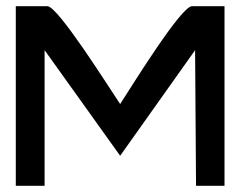

<svg xmlns="http://www.w3.org/2000/svg" viewBox="-20 -600 776 620"><path d="M31 0H124V-438L368 -97L610 -438L613 0H705V-580H600C565 -580 410 -329 368 -264C327 -325 167 -580 133 -580H31Z"/></svg>

Font: Charger Pro
Style: ExBdSuExt
Weight: 400
Designer: Jasper
Foundry: Cannot Into Space Fonts
Version: Version 1.09